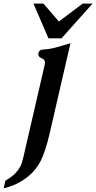

<svg xmlns="http://www.w3.org/2000/svg" viewBox="-76 -734 523 1044"><path d="M106 -714.4H160.2L244.1 -617.2L373.5 -714.4H427.2L258.3 -525.4H187.5ZM193.4 -5.9Q170.4 91.3 146 139.6Q121.6 188 80.1 223.1Q21 272 -56.2 290L-46.4 247.6Q8.3 218.8 33.7 172.4Q43.9 153.3 51.8 117.7Q60.1 82 79.6 -2.9L167.5 -383.8Q168.5 -388.7 168.9 -393.1Q168.9 -410.2 150.9 -417Q132.3 -424.3 132.3 -439Q132.3 -441.9 132.8 -444.8Q137.2 -464.8 159.7 -464.8Q190.9 -466.3 222.7 -474.6Q254.9 -482.9 307.1 -499Z"/></svg>

Font: Caudex
Style: Bold
Weight: 700
Italic angle: -13°
Version: Version 1.04